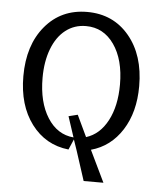

<svg xmlns="http://www.w3.org/2000/svg" viewBox="-47 -526 563 677"><g transform="rotate(5 235.0 -187.5)"><path d="M30 -240Q30 -350 86.5 -417.5Q143 -485 235 -485Q327 -485 383.5 -417.5Q440 -350 440 -240Q440 -148 399.5 -84.5Q359 -21 290 -2L344 110H274L240 5L227 -33L211 4Q129 -5 79.5 -71Q30 -137 30 -240ZM98 -240Q98 -154 132.5 -99.5Q167 -45 225 -40L201 -113L233 -121L269 -45Q317 -60 344.5 -112Q372 -164 372 -240Q372 -328 334.5 -381.5Q297 -435 235 -435Q194 -435 163 -411Q132 -387 115 -342.5Q98 -298 98 -240Z"/></g></svg>

Font: Glametrix
Style: Regular
Weight: 500
Designer: gluk
Foundry: gluk
Version: Version 0.40